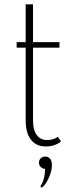

<svg xmlns="http://www.w3.org/2000/svg" viewBox="-20 -659 312 883"><path d="M56.6 -465.3H98.1V-639.2H131.8V-465.3H253.4V-439.9H131.8V-105.5Q131.8 -62 148.7 -38.6Q165.5 -15.1 196.8 -15.1Q227.5 -15.1 245.6 -29.8L260.7 -8.8Q232.9 14.6 190.4 14.6Q146.5 14.6 122.3 -16.6Q98.1 -47.9 98.1 -105V-439.9H56.6ZM188 61Q201.7 61 210.2 71Q218.8 81.1 218.8 100.6Q218.8 127.9 204.3 159.4Q189.9 190.9 172.4 204.1L165.5 198.2Q187 167 187 117.7Q175.3 117.2 167.2 108.9Q159.2 100.6 159.2 88.9Q159.2 77.1 167.2 69.1Q175.3 61 188 61Z"/></svg>

Font: Spartan MB ExtLt
Style: Regular
Weight: 200
Designer: Matt Bailey, Mirko Velimirovic
Foundry: Matt Bailey
Version: Version 1.005